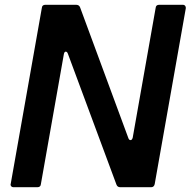

<svg xmlns="http://www.w3.org/2000/svg" viewBox="-20 -783 797 803"><path d="M151 -13Q150 0 136 0H37Q30 0 26.5 -4.5Q23 -9 25 -15L155 -750Q156 -763 170 -763H298Q311 -763 315 -752L517 -205Q520 -197 526 -197Q532 -197 535 -207L631 -750Q632 -763 646 -763H744Q751 -763 754.5 -758.5Q758 -754 757 -748L627 -13Q624 0 612 0H483Q471 0 467 -11L264 -558Q261 -567 255 -567Q249 -567 247 -556Z"/></svg>

Font: Open Sauce Two SemiBold Italic
Style: Regular
Weight: 600
Italic angle: -10°
Designer: Alfredo Marco Pradil
Foundry: Creative Sauce Fz LLC
Version: Version 1.477